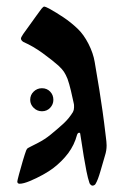

<svg xmlns="http://www.w3.org/2000/svg" viewBox="-20 -548 407 590"><path d="M263.2 22.5Q262.2 22.5 259 20Q255.9 17.6 254.9 14.2Q250 0 245.6 -22.2Q241.2 -44.4 237.3 -68.1Q233.4 -91.8 230.7 -110.4Q228 -128.9 226.6 -136.2Q226.6 -140.1 223.1 -140.1Q219.2 -140.1 216.8 -133.8Q208.5 -102.5 189.5 -77.1Q170.4 -51.8 144 -31.7Q132.3 -22.5 112.1 -11.2Q91.8 0 71.8 8.3Q51.8 16.6 40.5 16.6Q33.2 16.6 33.2 9.8Q33.2 7.3 38.3 -12Q43.5 -31.2 50 -53.5Q56.6 -75.7 60.5 -85.9Q62.5 -91.3 66.7 -93.5Q70.8 -95.7 73.7 -97.2Q75.7 -98.1 96.7 -108.9Q117.7 -119.6 136.2 -134.8Q160.6 -154.8 176.3 -169.4Q191.9 -184.1 204.1 -203.6Q207.5 -210 207.5 -217.3Q207.5 -219.7 207.5 -223.4Q207.5 -227.1 206.5 -231Q203.1 -247.6 198 -269Q192.9 -290.5 187.5 -305.7Q182.1 -318.8 176.5 -327.4Q170.9 -335.9 159.2 -346.7Q141.6 -362.3 111.6 -384.3Q81.5 -406.2 52.2 -418.9Q44.4 -423.8 44.4 -429.7Q44.4 -433.1 51.3 -443.4Q58.1 -452.6 69.6 -468.8Q81.1 -484.9 92 -500Q103 -515.1 107.4 -521Q109.9 -523.4 111.8 -525.6Q113.8 -527.8 116.2 -527.8Q119.1 -527.8 131.3 -521.5Q153.3 -509.3 175.5 -494.4Q197.8 -479.5 218.8 -459.5Q237.3 -441.9 252 -413.1Q266.6 -384.3 271 -357.4Q279.8 -306.6 285.2 -272.5Q290.5 -238.3 295.2 -206.1Q299.8 -173.8 305.2 -127.9Q306.2 -123 306.9 -113.3Q307.6 -103.5 307.6 -101.1Q307.6 -85.4 302.7 -70.3Q296.9 -50.3 288.8 -22.5Q280.8 5.4 273.9 16.6Q273.4 18.1 270.8 20.3Q268.1 22.5 263.2 22.5ZM108.9 -206.1Q94.2 -206.1 83.5 -216.6Q72.8 -227.1 72.8 -241.2Q72.8 -256.3 83.5 -266.6Q94.2 -276.9 108.9 -276.9Q124 -276.9 134 -266.6Q144 -256.3 144 -241.2Q144 -227.1 134 -216.6Q124 -206.1 108.9 -206.1Z"/></svg>

Font: David Libre Medium
Style: Regular
Weight: 500
Designer: Ismar David, J. Victor Gaultney, Annie Olsen and Meir Sadan
Foundry: Monotype Imaging Inc. & SIL International
Version: Version 1.100; ttfautohint (v1.8.4.7-5d5b)